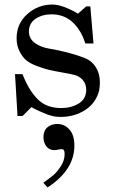

<svg xmlns="http://www.w3.org/2000/svg" viewBox="-20 -499 503 844"><path d="M118 -28 79 11H57L46 -173H79Q106 -103 145 -63.5Q184 -24 249 -24Q293 -24 326 -44Q359 -64 359 -105Q359 -129 344.5 -146.5Q330 -164 306 -170Q290 -174 253 -180.5Q216 -187 195 -192Q174 -197 143 -208.5Q112 -220 95 -234.5Q78 -249 65.5 -274Q53 -299 53 -331Q53 -395 100 -437Q147 -479 210 -479Q254 -479 323 -439L359 -471H377L391 -308H355Q337 -366 299.5 -401Q262 -436 206 -436Q166 -436 136.5 -416.5Q107 -397 107 -359Q108 -328 134 -309.5Q160 -291 197.5 -285Q235 -279 277.5 -268Q320 -257 354.5 -243Q389 -229 407 -193Q425 -157 416 -102Q402 -46 354.5 -15.5Q307 15 247 15Q237 15 227.5 14Q218 13 207 10Q196 7 190 5Q184 3 170.5 -3Q157 -9 154 -10Q151 -11 135 -19Q119 -27 118 -28ZM189 325 171 305V304Q199 284 215 270.5Q231 257 247.5 231.5Q264 206 264 179Q264 163 259 159Q254 155 239.5 158Q225 161 220 161Q196 161 183.5 144Q171 127 171 104Q171 76 188 61Q205 46 232 46Q264 46 285.5 70.5Q307 95 307 141Q307 248 189 325Z"/></svg>

Font: Academico
Style: Regular
Weight: 400
Foundry: Steinberg Media Technologies GmbH
Version: Version 0.902